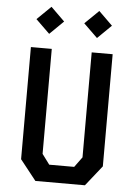

<svg xmlns="http://www.w3.org/2000/svg" viewBox="-62 -1007 745 1054"><g transform="rotate(5 310.0 -480.0)"><path d="M173.5 0H446.5L535.5 -112V-730H420V-151.5L379 -95.5H241.5L200 -151.5V-730H85V-112ZM102 -885.5 178.5 -811 254.5 -885.5 178.5 -960ZM365.5 -885.5 442 -811 518 -885.5 442 -960Z"/></g></svg>

Font: Monaspace Krypton Medium
Style: Regular
Weight: 500
Designer: Riley Cran & the Lettermatic Team
Foundry: Lettermatic
Version: Version 1.101 (Monaspace Krypton)